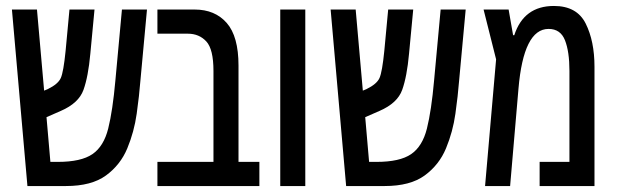

<svg xmlns="http://www.w3.org/2000/svg" viewBox="-20 -624 2074 644"><path d="M201 0Q287 0 335.5 -35.5Q384 -71 407 -126.5Q430 -182 438.5 -242.5Q447 -303 451 -354L473 -592H389L367 -354Q358 -253 343 -193Q328 -133 290 -107Q252 -81 174 -81H149L136 -231L184 -252Q244 -278 260 -322.5Q276 -367 283 -444L297 -592H213L200 -453Q193 -383 184 -362.5Q175 -342 140 -325L128 -320L104 -592H20L72 0Z M850 0V-81H780V-404Q780 -502 740.5 -547Q701 -592 633 -592H508V-511H610Q648 -511 672 -485Q696 -459 696 -386V-81H508V0Z M1004 0V-592H920V0Z M1270 0Q1356 0 1404.5 -35.5Q1453 -71 1476 -126.5Q1499 -182 1507.5 -242.5Q1516 -303 1520 -354L1542 -592H1458L1436 -354Q1427 -253 1412 -193Q1397 -133 1359 -107Q1321 -81 1243 -81H1218L1205 -231L1253 -252Q1313 -278 1329 -322.5Q1345 -367 1352 -444L1366 -592H1282L1269 -453Q1262 -383 1253 -362.5Q1244 -342 1209 -325L1197 -320L1173 -592H1089L1141 0Z M1705 -506H1701L1686 -592H1602L1644 -425L1607 0H1691L1719 -326Q1736 -527 1820 -527Q1860 -527 1875 -489Q1890 -451 1890 -386V-81H1790V0H1974V-400Q1974 -486 1944.5 -545Q1915 -604 1838 -604Q1737 -604 1705 -506Z"/></svg>

Font: Noto Sans Hebrew Extra Condensed
Style: Regular
Weight: 400
Width: 2
Designer: Monotype Design Team
Foundry: Monotype Imaging Inc.
Version: 1.000